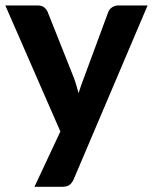

<svg xmlns="http://www.w3.org/2000/svg" viewBox="-20 -536 575 722"><path d="M535 -515.5 257 138.5Q250.5 152.5 241.2 159.5Q232 166.5 212 166.5H109.5L207 -41.5L0 -515.5H121Q137.5 -515.5 146.5 -508Q155.5 -500.5 159.5 -490.5L257.5 -244Q263 -229.5 267.2 -214.8Q271.5 -200 275.5 -185.5Q284.5 -215 296 -244.5L387 -490.5Q391 -501.5 401.5 -508.5Q412 -515.5 424.5 -515.5Z"/></svg>

Font: Lato 2
Style: Regular
Weight: 800
Designer: Lukasz Dziedzic with Adam Twardoch and Botio Nikoltchev
Foundry: tyPoland Lukasz Dziedzic
Version: Version 2.015; 2015-08-06; http://www.latofonts.com/